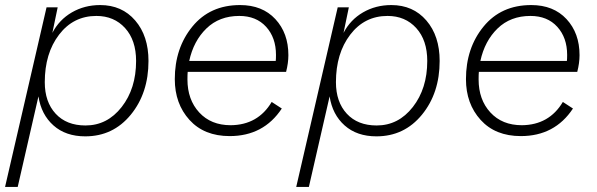

<svg xmlns="http://www.w3.org/2000/svg" viewBox="-39 -529 2361 759"><path d="M357 -509Q443 -509 495.5 -448Q548 -387 548 -288Q548 -161 478 -75.5Q408 10 298 10Q221 10 172.5 -33Q124 -76 113 -148L31 210H-19L145 -500H189L168 -399Q195 -451 245 -480Q295 -509 357 -509ZM299 -33Q385 -33 442 -106Q499 -179 499 -288Q499 -370 455.5 -418Q412 -466 342 -466Q251 -466 194.5 -392Q138 -318 138 -204Q138 -126 181 -79.5Q224 -33 299 -33Z M1092 -245H703Q702 -235 702 -215Q702 -135 748.5 -84.5Q795 -34 873 -34Q981 -35 1035 -126L1075 -100Q1003 9 869 9Q768 9 710 -55Q652 -119 652 -216Q652 -339 721.5 -424Q791 -509 910 -509Q998 -509 1049.5 -453.5Q1101 -398 1101 -311Q1101 -280 1092 -245ZM907 -466Q828 -466 777 -416.5Q726 -367 709 -288H1051Q1052 -296 1052 -312Q1052 -380 1013 -423Q974 -466 907 -466Z M1508 -509Q1594 -509 1646.5 -448Q1699 -387 1699 -288Q1699 -161 1629 -75.5Q1559 10 1449 10Q1372 10 1323.5 -33Q1275 -76 1264 -148L1182 210H1132L1296 -500H1340L1319 -399Q1346 -451 1396 -480Q1446 -509 1508 -509ZM1450 -33Q1536 -33 1593 -106Q1650 -179 1650 -288Q1650 -370 1606.5 -418Q1563 -466 1493 -466Q1402 -466 1345.5 -392Q1289 -318 1289 -204Q1289 -126 1332 -79.5Q1375 -33 1450 -33Z M2243 -245H1854Q1853 -235 1853 -215Q1853 -135 1899.5 -84.5Q1946 -34 2024 -34Q2132 -35 2186 -126L2226 -100Q2154 9 2020 9Q1919 9 1861 -55Q1803 -119 1803 -216Q1803 -339 1872.5 -424Q1942 -509 2061 -509Q2149 -509 2200.5 -453.5Q2252 -398 2252 -311Q2252 -280 2243 -245ZM2058 -466Q1979 -466 1928 -416.5Q1877 -367 1860 -288H2202Q2203 -296 2203 -312Q2203 -380 2164 -423Q2125 -466 2058 -466Z"/></svg>

Font: Elaine Sans Light
Style: Italic
Weight: 300
Italic angle: -13°
Designer: Wei Huang
Foundry: Wei Huang
Version: Version 2.001;December 24, 2019;FontCreator 12.0.0.2547 64-b